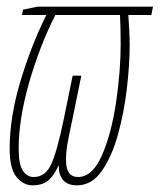

<svg xmlns="http://www.w3.org/2000/svg" viewBox="-20 -546 479 576"><path d="M77 10Q110 10 127.5 -7Q145 -24 156 -51Q156 10 211 10Q255 10 285 -32.5Q315 -75 333.5 -141Q352 -207 360.5 -279.5Q369 -352 369 -411Q369 -434 367.5 -458Q366 -482 365 -501H434L439 -526H92L49 -517L46 -501H119Q74 -411 41.5 -303Q9 -195 9 -100Q9 -39 30 -14.5Q51 10 77 10ZM81 -15Q61 -15 48.5 -34Q36 -53 36 -100Q36 -189 67.5 -298.5Q99 -408 146 -501H340Q341 -483 341.5 -459.5Q342 -436 342 -414Q342 -334 328.5 -241Q315 -148 286.5 -81.5Q258 -15 214 -15Q178 -15 178 -65Q178 -89 182 -112.5Q186 -136 197 -187L224 -319H198L171 -187Q151 -91 133.5 -53Q116 -15 81 -15Z"/></svg>

Font: Noto Sans Display Condensed Thin
Style: Italic
Weight: 250
Width: 3
Italic angle: -12°
Designer: Monotype Design Team
Foundry: Monotype Imaging Inc.
Version: Version 1.900